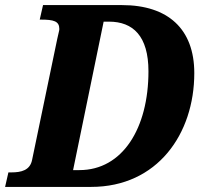

<svg xmlns="http://www.w3.org/2000/svg" viewBox="-35 -734 783 754"><path d="M-15 0H323C583 0 728 -208 728 -447C728 -620 625 -714 444 -714H134L121 -657H125C176 -657 198 -651 198 -620C198 -613 195 -607 190 -582L91 -106C83 -65 48 -57 10 -57H-2ZM252 -66 372 -649H393C487 -649 548 -593 548 -454C548 -230 446 -66 277 -66Z"/></svg>

Font: Noto Serif SemiCondensed Extra
Style: Italic
Weight: 800
Width: 4
Italic angle: -12°
Designer: Monotype Design Team
Foundry: Monotype Imaging Inc.
Version: Version 1.901